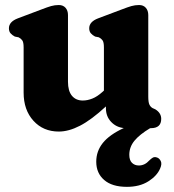

<svg xmlns="http://www.w3.org/2000/svg" viewBox="-20 -510 693 764"><path d="M74 -141.5V-321.5Q74 -342 68.5 -349.5Q63 -357 54 -361.5L39 -364.5Q28.5 -370 22 -377.5Q15.5 -385 15.5 -397.5Q15.5 -423.5 51 -437L146.5 -473Q168.5 -481.5 183.2 -485.8Q198 -490 214 -490Q231 -490 240.8 -479Q250.5 -468 250.5 -450V-184.5Q250.5 -148 266.2 -129Q282 -110 309.5 -110Q328 -110 347.5 -117.8Q367 -125.5 388 -144.5L393.5 -149.5V-321.5Q393.5 -342 388 -349.5Q382.5 -357 373.5 -361.5L358.5 -364.5Q348 -370 341.5 -377.5Q335 -385 335 -397.5Q335 -423.5 370.5 -437L466 -473Q488 -481.5 502.8 -485.8Q517.5 -490 533.5 -490Q550.5 -490 560.2 -479Q570 -468 570 -450V-126Q570 -103 574.5 -93.8Q579 -84.5 587 -80L598 -75Q621.5 -60.5 621.5 -37Q621.5 0 580.5 0H577.5Q535.5 25 515 50Q494.5 75 494.5 106Q494.5 127.5 505.2 138Q516 148.5 532.5 148.5Q556 148.5 574 128.5Q581.5 121 588.2 117.2Q595 113.5 604 116.5Q613.5 119 619.5 130.5Q625.5 142 617 161Q604.5 190 570 211.8Q535.5 233.5 485 233.5Q426 233.5 394.5 206.2Q363 179 363 133.5Q363 91.5 389.2 58.8Q415.5 26 472.5 -0.5Q442.5 -3.5 422 -25.2Q401.5 -47 401.5 -79V-86.5Q343.5 -33 298.5 -9.8Q253.5 13.5 214 13.5Q152 13.5 113 -29.5Q74 -72.5 74 -141.5Z"/></svg>

Font: Fraunces 9pt SuperSoft
Style: Bold
Weight: 700
Version: Version 1.000;[b76b70a41]